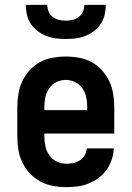

<svg xmlns="http://www.w3.org/2000/svg" viewBox="-20 -760 540 788"><path d="M252 8Q225 8 197.5 3Q170 -2 146 -15Q122 -28 103 -48Q84 -68 72 -93Q60 -118 55.5 -145.5Q51 -173 51 -200V-320Q51 -347 55.5 -374.5Q60 -402 71.5 -426.5Q83 -451 101.5 -471.5Q120 -492 144 -505Q168 -518 195.5 -523Q223 -528 250 -528Q277 -528 304.5 -523Q332 -518 356 -505Q380 -492 398.5 -471.5Q417 -451 428.5 -426.5Q440 -402 444.5 -374.5Q449 -347 449 -320V-212H162V-200Q162 -180 166.5 -159.5Q171 -139 182.5 -122.5Q194 -106 213 -97Q232 -88 252 -88Q267 -88 281.5 -91Q296 -94 308 -102Q320 -110 327.5 -123Q335 -136 336 -151H447Q446 -127 438.5 -105Q431 -83 417.5 -63.5Q404 -44 385 -30Q366 -16 344 -7Q322 2 299 5Q276 8 252 8ZM162 -308H338V-320Q338 -340 334 -360Q330 -380 318.5 -397Q307 -414 288.5 -423Q270 -432 250 -432Q230 -432 211.5 -423Q193 -414 181.5 -397Q170 -380 166 -360Q162 -340 162 -320ZM250 -600Q230 -600 209.5 -602.5Q189 -605 170 -612.5Q151 -620 134.5 -632.5Q118 -645 106.5 -662Q95 -679 90.5 -699.5Q86 -720 86 -740H174Q174 -726 179.5 -712.5Q185 -699 196.5 -690.5Q208 -682 222 -678.5Q236 -675 250 -675Q264 -675 278 -678.5Q292 -682 303.5 -690.5Q315 -699 320.5 -712.5Q326 -726 326 -740H414Q414 -720 409.5 -699.5Q405 -679 393.5 -662Q382 -645 365.5 -632.5Q349 -620 330 -612.5Q311 -605 290.5 -602.5Q270 -600 250 -600Z"/></svg>

Font: Iosevka SS04
Style: Bold
Weight: 700
Monospace: yes
Designer: Belleve Invis
Foundry: Belleve Invis
Version: Version 19.0.0; ttfautohint (v1.8.4)